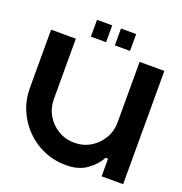

<svg xmlns="http://www.w3.org/2000/svg" viewBox="-149 -975 1058 1115"><g transform="rotate(20 380.0 -417.5)"><path d="M577 -700H730V0H597V-109H582Q558 -63 507.5 -26.5Q457 10 380 10Q307 10 243.5 -17Q180 -44 132 -92.5Q84 -141 57 -204.5Q30 -268 30 -340V-700H183V-326Q183 -272 209.5 -227Q236 -182 281 -155.5Q326 -129 380 -129Q435 -129 479.5 -155.5Q524 -182 550.5 -227Q577 -272 577 -326ZM261 -845H355V-741H261ZM409 -845H503V-741H409Z"/></g></svg>

Font: Vina Sans
Style: Regular
Weight: 400
Designer: Andree Nguyen
Foundry: Nguyen Type Foundry
Version: Version 1.002; ttfautohint (v1.8.4.7-5d5b);gftools[0.9.28]